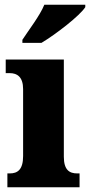

<svg xmlns="http://www.w3.org/2000/svg" viewBox="-20 -786 378 806"><path d="M74 -619V-606H154C216 -643 316 -721 338 -756V-766H166C148 -721 100 -659 74 -619ZM11 0H314V-58H304C271 -58 248 -73 248 -128V-536H4V-479H21C52 -479 77 -463 77 -412V-131C77 -74 54 -58 21 -58H11Z"/></svg>

Font: Noto Serif Khmer Condensed Black
Style: Regular
Weight: 900
Width: 3
Designer: Danh Hong and the Monotype Design Team
Foundry: Monotype Imaging Inc.
Version: Version 2.004